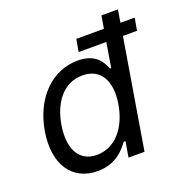

<svg xmlns="http://www.w3.org/2000/svg" viewBox="-131 -846 941 977"><g transform="rotate(-20 339.0 -358.0)"><path d="M234.7 11C338.1 11 385.3 -52.9 409.1 -84.2H418.7L404.5 0H491.1L589.5 -591.6H665.8L677.6 -658.7H600.5L611.9 -727.3H522.4L511 -658.7H361.5L349.8 -591.6H499.6L477.6 -458.5H470.9C457.4 -488.3 434.3 -552.6 329.2 -552.6C192.8 -552.6 79.2 -444.6 50.1 -271.3C21.7 -97.3 99.1 11 234.7 11ZM140.6 -272.7C159.1 -386 222.7 -473.4 326 -473.4C426.1 -473.4 468.8 -392.8 448.9 -272.7C428.6 -151.3 357.6 -67.8 259.2 -67.8C156.6 -67.8 121.4 -158 140.6 -272.7Z"/></g></svg>

Font: Margiela Sans Text
Style: Italic
Weight: 400
Italic angle: -9.39999°
Designer: Stefan Endress, Andreas Faust
Version: Version 1.100;FEAKit 1.0